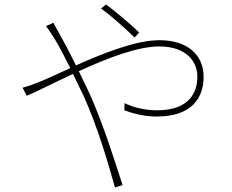

<svg xmlns="http://www.w3.org/2000/svg" viewBox="-20 -801 1040 860"><path d="M583 -633 603 -655C563 -696 486 -758 455 -781L433 -763C479 -729 541 -674 583 -633ZM81 -408 100 -372C150 -393 225 -432 307 -470L357 -366C420 -224 464 -72 495 39L529 28C494 -80 445 -238 383 -378L333 -482C457 -539 595 -593 693 -593C814 -593 864 -526 864 -458C864 -387 828 -307 684 -307C621 -307 571 -323 538 -339L537 -307C574 -293 625 -279 682 -279C841 -279 892 -365 892 -456C892 -558 817 -621 694 -621C588 -621 441 -562 320 -508C295 -560 270 -607 250 -643C240 -661 226 -685 219 -699L186 -684C198 -669 214 -644 224 -628C240 -603 265 -555 295 -496C231 -467 178 -442 146 -430C127 -422 100 -413 81 -408Z"/></svg>

Font: Harano Aji Gothic CN ExtraLight
Style: Regular
Weight: 250
Foundry: Masamichi Hosoda
Version: HaranoAjiGothicCN-ExtraLight version 20230610;ttx 4.39.4